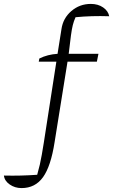

<svg xmlns="http://www.w3.org/2000/svg" viewBox="-153 -755 578 981"><path d="M-43 206Q-77 206 -103.5 187.5Q-130 169 -133 142Q-88 143 -47 142Q-6 141 37 138Q45 110 50.5 86Q56 62 60.5 36Q65 10 71 -27L135 -440H45L48 -456Q90 -477 141 -480L161 -606Q169 -662 211.5 -698.5Q254 -735 311 -735Q348 -735 374 -717Q400 -699 405 -672Q315 -675 233 -667Q224 -647 219 -627Q214 -607 209.5 -574Q205 -541 198 -480H350L342 -440H192L126 -29Q107 94 67 150Q27 206 -43 206Z"/></svg>

Font: Piazzolla Light
Style: Italic
Weight: 300
Italic angle: -11.3°
Designer: Juan Pablo del Peral
Foundry: Huerta Tipografica
Version: Version 1.330